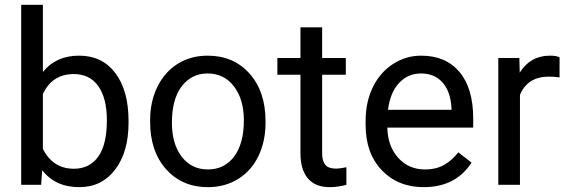

<svg xmlns="http://www.w3.org/2000/svg" viewBox="-20 -770 2366 800"><path d="M515.6 -258.3Q515.6 -137.2 460 -63.7Q404.3 9.8 310.5 9.8Q210.4 9.8 155.8 -61L151.4 0H68.4V-750H158.7V-470.2Q213.4 -538.1 309.6 -538.1Q405.8 -538.1 460.7 -465.3Q515.6 -392.6 515.6 -266.1ZM425.3 -268.6Q425.3 -360.8 389.6 -411.1Q354 -461.4 287.1 -461.4Q197.8 -461.4 158.7 -378.4V-149.9Q200.2 -66.9 288.1 -66.9Q353 -66.9 389.2 -117.2Q425.3 -167.5 425.3 -268.6Z M605.5 -269Q605.5 -346.7 636 -408.7Q666.5 -470.7 720.9 -504.4Q775.4 -538.1 845.2 -538.1Q953.1 -538.1 1019.8 -463.4Q1086.4 -388.7 1086.4 -264.6V-258.3Q1086.4 -181.2 1056.9 -119.9Q1027.3 -58.6 972.4 -24.4Q917.5 9.8 846.2 9.8Q738.8 9.8 672.1 -64.9Q605.5 -139.6 605.5 -262.7ZM696.3 -258.3Q696.3 -170.4 737.1 -117.2Q777.8 -64 846.2 -64Q915 -64 955.6 -117.9Q996.1 -171.9 996.1 -269Q996.1 -356 954.8 -409.9Q913.6 -463.9 845.2 -463.9Q778.3 -463.9 737.3 -410.6Q696.3 -357.4 696.3 -258.3Z M1322.3 -656.2V-528.3H1420.9V-458.5H1322.3V-130.9Q1322.3 -99.1 1335.4 -83.3Q1348.6 -67.4 1380.4 -67.4Q1396 -67.4 1423.3 -73.2V0Q1387.7 9.8 1354 9.8Q1293.5 9.8 1262.7 -26.9Q1231.9 -63.5 1231.9 -130.9V-458.5H1135.7V-528.3H1231.9V-656.2Z M1745.6 9.8Q1638.2 9.8 1570.8 -60.8Q1503.4 -131.3 1503.4 -249.5V-266.1Q1503.4 -344.7 1533.4 -406.5Q1563.5 -468.3 1617.4 -503.2Q1671.4 -538.1 1734.4 -538.1Q1837.4 -538.1 1894.5 -470.2Q1951.7 -402.3 1951.7 -275.9V-238.3H1593.8Q1595.7 -160.2 1639.4 -112.1Q1683.1 -64 1750.5 -64Q1798.3 -64 1831.5 -83.5Q1864.7 -103 1889.6 -135.3L1944.8 -92.3Q1878.4 9.8 1745.6 9.8ZM1734.4 -463.9Q1679.7 -463.9 1642.6 -424.1Q1605.5 -384.3 1596.7 -312.5H1861.3V-319.3Q1857.4 -388.2 1824.2 -426Q1791 -463.9 1734.4 -463.9Z M2311.5 -447.3Q2291 -450.7 2267.1 -450.7Q2178.2 -450.7 2146.5 -375V0H2056.2V-528.3H2144L2145.5 -467.3Q2189.9 -538.1 2271.5 -538.1Q2297.9 -538.1 2311.5 -531.2Z"/></svg>

Font: RobotoInd
Style: Regular
Weight: 400
Designer: Google
Version: Version 2.001101; 2014